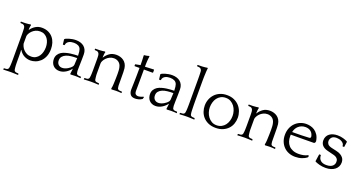

<svg xmlns="http://www.w3.org/2000/svg" viewBox="-47 -1582 5046 2684"><g transform="rotate(20 2475.5 -240.0)"><path d="M168 -384Q197 -425 238.5 -450Q280 -475 331 -475Q388 -475 429.5 -455Q471 -435 498 -402Q525 -369 538 -326.5Q551 -284 551 -238Q551 -170 530 -122.5Q509 -75 476.5 -45.5Q444 -16 405.5 -2.5Q367 11 332 11Q284 11 240 -11.5Q196 -34 165 -85L162 -83Q163 -69 164 -50Q165 -31 165 5Q165 46 165 71.5Q165 97 165.5 115Q166 133 166.5 147.5Q167 162 169 179Q171 199 173.5 210Q176 221 184 227Q192 235 206.5 237Q221 239 236 239L241 243L243 257L241 260Q234 260 220 259.5Q206 259 190 258.5Q174 258 160 257.5Q146 257 139 257H125Q118 257 103.5 257.5Q89 258 73.5 258.5Q58 259 43.5 259.5Q29 260 22 260L21 257L22 242L26 239Q42 239 57 237Q72 235 81 227Q89 220 91.5 209.5Q94 199 96 179Q97 166 97.5 153.5Q98 141 98.5 124Q99 107 99 84Q99 61 99 28V-205Q99 -245 99 -272Q99 -299 98.5 -319Q98 -339 97.5 -354.5Q97 -370 96 -386Q95 -397 90.5 -405.5Q86 -414 83 -417Q73 -429 58 -431.5Q43 -434 27 -434L23 -438V-452L27 -455H45Q62 -455 88 -455.5Q114 -456 133 -459L168 -464L174 -455Q172 -451 170.5 -442.5Q169 -434 167.5 -423.5Q166 -413 165.5 -402.5Q165 -392 165 -385ZM475 -236Q475 -270 466 -303Q457 -336 438.5 -361.5Q420 -387 392 -402.5Q364 -418 326 -418Q288 -418 259 -404Q230 -390 209.5 -369.5Q189 -349 177.5 -327Q166 -305 165 -289V-179Q168 -163 178 -140Q188 -117 207.5 -95.5Q227 -74 256 -59Q285 -44 324 -44Q363 -44 391.5 -60.5Q420 -77 438.5 -104Q457 -131 466 -165.5Q475 -200 475 -236Z M922 -7Q925 -18 926.5 -40Q928 -62 931 -81L930 -84Q917 -66 899 -49Q881 -32 859.5 -18.5Q838 -5 813.5 3Q789 11 762 11Q731 11 707 0Q683 -11 667 -29Q651 -47 643 -71Q635 -95 635 -121Q635 -158 652 -185.5Q669 -213 697 -231Q723 -247 758.5 -257Q794 -267 827.5 -271.5Q861 -276 888 -277.5Q915 -279 924 -279H938Q937 -316 934 -337.5Q931 -359 926 -373Q915 -403 888 -416.5Q861 -430 823 -430Q807 -430 788.5 -427Q770 -424 753.5 -416Q737 -408 725 -393.5Q713 -379 711 -356L707 -353H685L676 -427L679 -433Q684 -439 700 -446Q716 -453 737.5 -459.5Q759 -466 785.5 -470.5Q812 -475 838 -475Q874 -475 905 -465.5Q936 -456 958.5 -437Q981 -418 994 -389.5Q1007 -361 1007 -323Q1007 -281 1006.5 -248.5Q1006 -216 1005 -188.5Q1004 -161 1003.5 -134.5Q1003 -108 1003 -78Q1005 -55 1008 -44.5Q1011 -34 1018 -29Q1026 -21 1041.5 -19.5Q1057 -18 1073 -18L1077 -14L1078 0L1077 4Q1059 2 1038 1Q1017 0 997 0Q959 0 928 3ZM922 -115Q925 -120 928.5 -127Q932 -134 933 -144L938 -244H929Q889 -244 849 -239.5Q809 -235 777.5 -222Q746 -209 726 -186Q706 -163 706 -127Q706 -89 728 -66.5Q750 -44 785 -44Q806 -44 827 -51Q848 -58 866.5 -69Q885 -80 899.5 -92Q914 -104 922 -115Z M1272 -374Q1298 -417 1339 -446Q1380 -475 1441 -475Q1469 -475 1497 -467Q1525 -459 1548.5 -442Q1572 -425 1587.5 -398.5Q1603 -372 1608 -336Q1611 -310 1611.5 -281Q1612 -252 1612 -223Q1612 -187 1612.5 -150.5Q1613 -114 1613 -78Q1615 -55 1618 -44.5Q1621 -34 1627 -29Q1636 -21 1651.5 -19.5Q1667 -18 1683 -18L1686 -14L1688 0L1686 4Q1669 2 1648 1Q1627 0 1607 0Q1569 0 1538 3L1531 -7Q1535 -20 1537 -41Q1539 -62 1540 -78Q1542 -120 1543 -160.5Q1544 -201 1544 -228Q1544 -251 1542.5 -278Q1541 -305 1536 -325Q1526 -372 1495 -395Q1464 -418 1423 -418Q1390 -418 1361.5 -404Q1333 -390 1313 -369.5Q1293 -349 1281.5 -326.5Q1270 -304 1270 -288V-175Q1270 -153 1270 -139Q1270 -125 1270.5 -115Q1271 -105 1272 -96.5Q1273 -88 1274 -78Q1276 -57 1278.5 -46.5Q1281 -36 1289 -29Q1297 -22 1311.5 -20Q1326 -18 1341 -18L1346 -13L1348 0L1346 4Q1339 4 1325 3Q1311 2 1295 1.5Q1279 1 1265 0.5Q1251 0 1244 0H1230Q1223 0 1208.5 0.5Q1194 1 1178.5 1.5Q1163 2 1148.5 3Q1134 4 1127 4L1126 0L1127 -14L1131 -18Q1147 -18 1162.5 -19.5Q1178 -21 1186 -29Q1194 -36 1196.5 -47Q1199 -58 1201 -78Q1202 -94 1203 -110.5Q1204 -127 1204 -163V-286Q1204 -307 1204 -321.5Q1204 -336 1203.5 -347Q1203 -358 1202.5 -367Q1202 -376 1201 -386Q1199 -397 1195 -405.5Q1191 -414 1188 -417Q1178 -429 1163 -431.5Q1148 -434 1132 -434L1128 -438V-452L1132 -455H1150Q1167 -455 1193 -455.5Q1219 -456 1238 -459L1273 -464L1279 -455Q1274 -442 1272 -419.5Q1270 -397 1269 -376Z M1999 -413H1869Q1869 -348 1868.5 -293Q1868 -238 1868 -196.5Q1868 -155 1867.5 -130Q1867 -105 1867 -99Q1867 -60 1882 -47Q1897 -34 1917 -34Q1934 -34 1956.5 -40.5Q1979 -47 1993 -55L2002 -48L1993 -20Q1970 -4 1941.5 3.5Q1913 11 1891 11Q1840 11 1819 -17Q1798 -45 1798 -89Q1798 -98 1799 -126Q1800 -154 1801 -196Q1802 -238 1803 -293Q1804 -348 1804 -413H1732L1728 -418V-437L1732 -441L1804 -455Q1804 -490 1802.5 -526.5Q1801 -563 1799 -598L1806 -604L1820 -605Q1828 -606 1846 -609Q1864 -612 1871 -616L1880 -612Q1877 -598 1875 -579.5Q1873 -561 1871.5 -540Q1870 -519 1869.5 -497Q1869 -475 1869 -455L1999 -461L2004 -457V-418Z M2353 -7Q2356 -18 2357.5 -40Q2359 -62 2362 -81L2361 -84Q2348 -66 2330 -49Q2312 -32 2290.5 -18.5Q2269 -5 2244.5 3Q2220 11 2193 11Q2162 11 2138 0Q2114 -11 2098 -29Q2082 -47 2074 -71Q2066 -95 2066 -121Q2066 -158 2083 -185.5Q2100 -213 2128 -231Q2154 -247 2189.5 -257Q2225 -267 2258.5 -271.5Q2292 -276 2319 -277.5Q2346 -279 2355 -279H2369Q2368 -316 2365 -337.5Q2362 -359 2357 -373Q2346 -403 2319 -416.5Q2292 -430 2254 -430Q2238 -430 2219.5 -427Q2201 -424 2184.5 -416Q2168 -408 2156 -393.5Q2144 -379 2142 -356L2138 -353H2116L2107 -427L2110 -433Q2115 -439 2131 -446Q2147 -453 2168.5 -459.5Q2190 -466 2216.5 -470.5Q2243 -475 2269 -475Q2305 -475 2336 -465.5Q2367 -456 2389.5 -437Q2412 -418 2425 -389.5Q2438 -361 2438 -323Q2438 -281 2437.5 -248.5Q2437 -216 2436 -188.5Q2435 -161 2434.5 -134.5Q2434 -108 2434 -78Q2436 -55 2439 -44.5Q2442 -34 2449 -29Q2457 -21 2472.5 -19.5Q2488 -18 2504 -18L2508 -14L2509 0L2508 4Q2490 2 2469 1Q2448 0 2428 0Q2390 0 2359 3ZM2353 -115Q2356 -120 2359.5 -127Q2363 -134 2364 -144L2369 -244H2360Q2320 -244 2280 -239.5Q2240 -235 2208.5 -222Q2177 -209 2157 -186Q2137 -163 2137 -127Q2137 -89 2159 -66.5Q2181 -44 2216 -44Q2237 -44 2258 -51Q2279 -58 2297.5 -69Q2316 -80 2330.5 -92Q2345 -104 2353 -115Z M2551 -727 2555 -731H2573Q2590 -731 2616 -731.5Q2642 -732 2661 -735L2697 -740L2703 -731Q2701 -727 2700 -716.5Q2699 -706 2698 -694Q2697 -682 2696.5 -671Q2696 -660 2696 -654Q2695 -638 2694.5 -624Q2694 -610 2693.5 -591Q2693 -572 2693 -545Q2693 -518 2693 -476V-258Q2693 -216 2693.5 -189Q2694 -162 2694.5 -143Q2695 -124 2695.5 -110Q2696 -96 2697 -78Q2699 -57 2701.5 -46.5Q2704 -36 2712 -29Q2720 -22 2734.5 -20Q2749 -18 2764 -18L2769 -13L2771 0L2769 4Q2762 4 2748 3Q2734 2 2718 1.5Q2702 1 2688 0.5Q2674 0 2667 0H2653Q2646 0 2631.5 0.5Q2617 1 2601.5 1.5Q2586 2 2571.5 3Q2557 4 2550 4L2549 0L2550 -14L2554 -18Q2570 -18 2585.5 -19.5Q2601 -21 2609 -29Q2617 -36 2619.5 -47Q2622 -58 2624 -78Q2625 -91 2625.5 -104Q2626 -117 2626.5 -134.5Q2627 -152 2627 -175.5Q2627 -199 2627 -234V-474Q2627 -515 2627 -543.5Q2627 -572 2626.5 -593Q2626 -614 2625.5 -630Q2625 -646 2624 -662Q2623 -673 2618.5 -681Q2614 -689 2611 -693Q2601 -704 2586 -707Q2571 -710 2555 -710L2551 -714Z M3086 -475Q3145 -475 3191 -454.5Q3237 -434 3268.5 -399.5Q3300 -365 3316.5 -320Q3333 -275 3333 -227Q3333 -181 3318 -138Q3303 -95 3272 -62Q3241 -29 3195 -9Q3149 11 3088 11Q3025 11 2978 -10Q2931 -31 2900.5 -65Q2870 -99 2855 -142.5Q2840 -186 2840 -232Q2840 -281 2857 -325Q2874 -369 2905.5 -402.5Q2937 -436 2982.5 -455.5Q3028 -475 3086 -475ZM3087 -28Q3129 -28 3161 -45Q3193 -62 3214 -90Q3235 -118 3245.5 -153.5Q3256 -189 3256 -227Q3256 -263 3244.5 -300Q3233 -337 3211 -366.5Q3189 -396 3157 -414.5Q3125 -433 3083 -433Q3039 -433 3007.5 -415.5Q2976 -398 2955.5 -370Q2935 -342 2925 -306Q2915 -270 2915 -234Q2915 -197 2926.5 -160.5Q2938 -124 2960 -94.5Q2982 -65 3014 -46.5Q3046 -28 3087 -28Z M3556 -374Q3582 -417 3623 -446Q3664 -475 3725 -475Q3753 -475 3781 -467Q3809 -459 3832.5 -442Q3856 -425 3871.5 -398.5Q3887 -372 3892 -336Q3895 -310 3895.5 -281Q3896 -252 3896 -223Q3896 -187 3896.5 -150.5Q3897 -114 3897 -78Q3899 -55 3902 -44.5Q3905 -34 3911 -29Q3920 -21 3935.5 -19.5Q3951 -18 3967 -18L3970 -14L3972 0L3970 4Q3953 2 3932 1Q3911 0 3891 0Q3853 0 3822 3L3815 -7Q3819 -20 3821 -41Q3823 -62 3824 -78Q3826 -120 3827 -160.5Q3828 -201 3828 -228Q3828 -251 3826.5 -278Q3825 -305 3820 -325Q3810 -372 3779 -395Q3748 -418 3707 -418Q3674 -418 3645.5 -404Q3617 -390 3597 -369.5Q3577 -349 3565.5 -326.5Q3554 -304 3554 -288V-175Q3554 -153 3554 -139Q3554 -125 3554.5 -115Q3555 -105 3556 -96.5Q3557 -88 3558 -78Q3560 -57 3562.5 -46.5Q3565 -36 3573 -29Q3581 -22 3595.5 -20Q3610 -18 3625 -18L3630 -13L3632 0L3630 4Q3623 4 3609 3Q3595 2 3579 1.5Q3563 1 3549 0.5Q3535 0 3528 0H3514Q3507 0 3492.5 0.5Q3478 1 3462.5 1.5Q3447 2 3432.5 3Q3418 4 3411 4L3410 0L3411 -14L3415 -18Q3431 -18 3446.5 -19.5Q3462 -21 3470 -29Q3478 -36 3480.5 -47Q3483 -58 3485 -78Q3486 -94 3487 -110.5Q3488 -127 3488 -163V-286Q3488 -307 3488 -321.5Q3488 -336 3487.5 -347Q3487 -358 3486.5 -367Q3486 -376 3485 -386Q3483 -397 3479 -405.5Q3475 -414 3472 -417Q3462 -429 3447 -431.5Q3432 -434 3416 -434L3412 -438V-452L3416 -455H3434Q3451 -455 3477 -455.5Q3503 -456 3522 -459L3557 -464L3563 -455Q3558 -442 3556 -419.5Q3554 -397 3553 -376Z M4467 -269 4451 -262Q4397 -262 4340 -261Q4283 -260 4228 -260H4110Q4109 -253 4109 -246.5Q4109 -240 4109 -234Q4109 -196 4120 -161.5Q4131 -127 4154.5 -101Q4178 -75 4215 -59.5Q4252 -44 4305 -44Q4336 -44 4371.5 -50.5Q4407 -57 4437 -74L4447 -68V-50L4437 -39Q4413 -20 4369 -4.5Q4325 11 4271 11Q4218 11 4174.5 -6.5Q4131 -24 4099.5 -56Q4068 -88 4050.5 -132Q4033 -176 4033 -230Q4033 -285 4051 -330Q4069 -375 4100.5 -407Q4132 -439 4174.5 -457Q4217 -475 4266 -475Q4292 -475 4324.5 -468Q4357 -461 4387 -441.5Q4417 -422 4441 -386.5Q4465 -351 4474 -293ZM4267 -430Q4235 -430 4209.5 -419.5Q4184 -409 4164.5 -391.5Q4145 -374 4132.5 -350.5Q4120 -327 4115 -301H4154Q4208 -301 4259 -302.5Q4310 -304 4366 -307Q4379 -308 4383.5 -314Q4388 -320 4388 -328Q4388 -334 4387 -339Q4386 -344 4384 -349Q4373 -387 4343 -408.5Q4313 -430 4267 -430Z M4782 -265Q4824 -256 4849.5 -240.5Q4875 -225 4889 -207Q4903 -189 4907.5 -170.5Q4912 -152 4912 -136Q4912 -104 4899 -77Q4886 -50 4861.5 -30.5Q4837 -11 4802 0Q4767 11 4723 11Q4674 11 4631.5 -0.5Q4589 -12 4564 -25L4562 -34L4577 -137H4600L4603 -133Q4603 -85 4633 -57.5Q4663 -30 4720 -30Q4754 -30 4777 -38Q4800 -46 4813.5 -59Q4827 -72 4833 -87Q4839 -102 4839 -116Q4839 -125 4838 -136.5Q4837 -148 4830 -159.5Q4823 -171 4809 -181.5Q4795 -192 4769 -199L4673 -223Q4640 -231 4619 -244Q4598 -257 4586 -272.5Q4574 -288 4569 -305.5Q4564 -323 4564 -341Q4564 -374 4577 -399.5Q4590 -425 4612.5 -441.5Q4635 -458 4665 -466.5Q4695 -475 4730 -475Q4777 -475 4816.5 -463Q4856 -451 4878 -439L4881 -430L4870 -353H4849L4845 -356Q4845 -379 4832.5 -394.5Q4820 -410 4802 -419.5Q4784 -429 4764 -433Q4744 -437 4729 -437Q4679 -437 4657 -412Q4635 -387 4635 -356Q4635 -333 4650.5 -312.5Q4666 -292 4711 -281Z"/></g></svg>

Font: Quattrocento
Style: Regular
Weight: 400
Designer: Pablo Impallari
Foundry: Pablo Impallari, Igino Marini, Branda Gallo
Version: Version 2.000